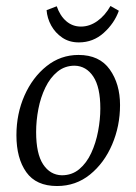

<svg xmlns="http://www.w3.org/2000/svg" viewBox="-20 -610 456 643"><path d="M171 13Q101 13 68 -33.5Q35 -80 35 -157Q35 -229 62 -290Q89 -351 136 -388.5Q183 -426 243 -426Q313 -426 347.5 -377.5Q382 -329 382 -258Q382 -188 355.5 -126Q329 -64 281.5 -25.5Q234 13 171 13ZM187 -23Q221 -23 245.5 -43.5Q270 -64 285.5 -97.5Q301 -131 308.5 -170.5Q316 -210 316 -247Q316 -318 292.5 -353.5Q269 -389 230 -390Q197 -390 172.5 -370Q148 -350 132 -317Q116 -284 108.5 -245Q101 -206 101 -168Q101 -95 124.5 -59.5Q148 -24 187 -23ZM244 -468Q212 -468 188.5 -484Q165 -500 151.5 -524.5Q138 -549 136 -576L170 -589Q181 -557 202 -539Q223 -521 251 -521Q280 -521 306 -539.5Q332 -558 350 -590L378 -574Q363 -532 327.5 -500Q292 -468 244 -468Z"/></svg>

Font: Rasa Light
Style: Italic
Weight: 300
Italic angle: -7.10001°
Designer: Anna Giedrys (Yrsa+Rasa design), David Brezina (Yrsa art-direction, Rasa art-direction, design)
Foundry: Rosetta Type Foundry
Version: Version 2.004